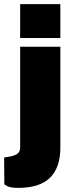

<svg xmlns="http://www.w3.org/2000/svg" viewBox="-30 -743 362 929"><path d="M58.5 166Q19.5 166 5.2 157.5Q-9 149 -9 149L-10 19L20.5 14Q48 8 57.8 -2.2Q67.5 -12.5 67.5 -28V-517H262V-28Q262 68 212 117Q162 166 58.5 166ZM67.5 -559V-723H262V-559Z"/></svg>

Font: Public Sans Thin Black
Style: Regular
Weight: 900
Version: Version 2.001